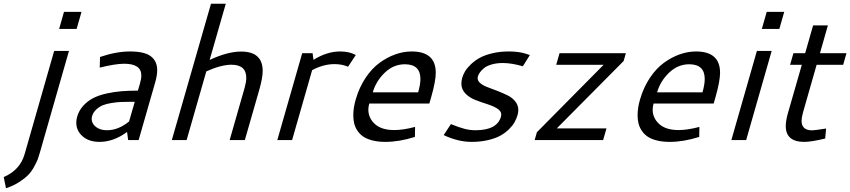

<svg xmlns="http://www.w3.org/2000/svg" viewBox="-69 -758 4601 1039"><path d="M277.3 -693.8H372.1L345.7 -601.6H251ZM224.1 -482.4H304.2L147 66.9Q140.6 89.4 135.3 103.8Q129.9 118.2 115.7 144.3Q101.6 170.4 83.7 188.7Q65.9 207 34.7 227.3Q3.4 247.6 -36.6 260.7L-48.8 200.2Q40 162.1 64.5 75.2Z M635.3 -479.5Q713.4 -479.5 747.6 -453.1Q781.7 -426.8 781.7 -378.4Q781.7 -351.6 771.5 -314.5L681.2 0H624.5L618.7 -43.9Q545.4 9.8 469.7 9.8Q412.6 9.8 378.2 -20.3Q343.8 -50.3 343.8 -94.7Q343.8 -109.4 348.1 -125Q357.9 -159.7 381.1 -185.3Q404.3 -210.9 434.3 -226.6Q464.4 -242.2 505.4 -251.5Q546.4 -260.7 586.9 -264.2Q627.4 -267.6 677.2 -267.6L688 -304.2Q695.8 -330.6 695.8 -349.6Q695.8 -413.1 603 -413.1Q556.2 -413.1 470.7 -392.1L472.2 -449.7Q559.6 -479.5 635.3 -479.5ZM660.2 -207H630.9Q603.5 -207 583.3 -206.1Q563 -205.1 534.9 -200.7Q506.8 -196.3 487.5 -188.5Q468.3 -180.7 451.7 -165.3Q435.1 -149.9 429.2 -128.9Q427.2 -122.6 427.2 -114.3Q427.2 -88.9 450.4 -71Q473.6 -53.2 509.8 -53.2Q571.3 -53.2 629.4 -100.6Z M1183.6 -407.7Q1127.4 -407.7 1047.4 -371.6L940.9 0H860.8L1072.8 -737.8H1152.8L1065.4 -433.6Q1162.6 -479 1235.8 -479Q1352.5 -479 1352.5 -374Q1352.5 -335.9 1333.5 -270L1255.9 0H1173.8L1254.9 -283.2Q1263.7 -315.4 1263.7 -336.4Q1263.7 -407.7 1183.6 -407.7Z M1627.4 -434.1Q1699.7 -479.5 1772 -479.5Q1821.3 -479.5 1856.4 -460.4L1814.5 -397Q1780.8 -411.1 1741.2 -411.1Q1681.6 -411.1 1620.1 -378.4L1511.7 0H1431.6L1566.4 -470.2H1622.6Z M2158.7 -479.5Q2289.1 -479.5 2289.1 -364.3Q2289.1 -319.8 2265.1 -234.9L2254.4 -197.8H1929.2Q1924.3 -179.7 1924.3 -165Q1924.3 -118.7 1960.2 -86.4Q1996.1 -54.2 2064.9 -54.2Q2113.3 -54.2 2177.2 -71.3L2176.3 -17.1Q2091.3 9.8 2016.6 9.8Q1977.5 9.8 1947.3 2.2Q1917 -5.4 1897.7 -18.3Q1878.4 -31.2 1865.7 -50Q1853 -68.8 1847.9 -89.4Q1842.8 -109.9 1842.8 -134.3Q1842.8 -174.8 1856 -219.7Q1875 -285.6 1909.4 -336.9Q1943.8 -388.2 1985.6 -418.5Q2027.3 -448.7 2071.3 -464.1Q2115.2 -479.5 2158.7 -479.5ZM2122.1 -410.2Q2060.5 -410.2 2013.2 -364.7Q1965.8 -319.3 1948.2 -258.3H2193.8Q2206.1 -300.8 2206.1 -330.6Q2206.1 -410.2 2122.1 -410.2Z M2683.1 -479.5Q2693.4 -479.5 2702.1 -479.2Q2710.9 -479 2719.2 -478Q2727.5 -477.1 2733.2 -476.6Q2738.8 -476.1 2746.3 -474.6Q2753.9 -473.1 2757.3 -472.4Q2760.7 -471.7 2768.6 -469.5Q2776.4 -467.3 2778.1 -466.8Q2779.8 -466.3 2788.3 -463.4Q2796.9 -460.4 2798.3 -460L2760.3 -399.4Q2699.2 -417 2652.3 -417Q2617.7 -417 2590.6 -408.9Q2563.5 -400.9 2549.1 -388.4Q2534.7 -376 2527.3 -365.2Q2520 -354.5 2517.1 -344.7Q2515.6 -339.8 2515.6 -335Q2515.6 -319.3 2532 -306.4Q2548.3 -293.5 2572.8 -284.9Q2597.2 -276.4 2625.7 -264.9Q2654.3 -253.4 2678.7 -241.5Q2703.1 -229.5 2719.5 -209Q2735.8 -188.5 2735.8 -162.6Q2735.8 -149.4 2731.4 -134.3Q2725.6 -114.7 2715.3 -96.4Q2705.1 -78.1 2685.1 -58.3Q2665 -38.6 2638.7 -23.9Q2612.3 -9.3 2571.8 0.2Q2531.2 9.8 2482.9 9.8Q2409.7 9.8 2332 -26.9L2371.1 -86.4Q2415.5 -68.4 2444.8 -60.8Q2474.1 -53.2 2503.9 -53.2Q2621.1 -53.2 2642.1 -127Q2643.6 -132.8 2643.6 -138.2Q2643.6 -157.2 2621.3 -170.9Q2599.1 -184.6 2567.4 -194.6Q2535.6 -204.6 2503.9 -216.8Q2472.2 -229 2450 -251.5Q2427.7 -273.9 2427.7 -305.7Q2427.7 -321.3 2432.6 -337.9Q2437.5 -355 2448.2 -372.8Q2459 -390.6 2479.7 -410.4Q2500.5 -430.2 2527.3 -445.1Q2554.2 -460 2595 -469.7Q2635.7 -479.5 2683.1 -479.5Z M2959 -470.2H3317.9L3305.7 -427.7L2943.8 -63H3212.9L3194.8 0H2824.2L2836.4 -42.5L3197.3 -407.2H2940.9Z M3697.3 -479.5Q3827.6 -479.5 3827.6 -364.3Q3827.6 -319.8 3803.7 -234.9L3793 -197.8H3467.8Q3462.9 -179.7 3462.9 -165Q3462.9 -118.7 3498.8 -86.4Q3534.7 -54.2 3603.5 -54.2Q3651.9 -54.2 3715.8 -71.3L3714.8 -17.1Q3629.9 9.8 3555.2 9.8Q3516.1 9.8 3485.8 2.2Q3455.6 -5.4 3436.3 -18.3Q3417 -31.2 3404.3 -50Q3391.6 -68.8 3386.5 -89.4Q3381.3 -109.9 3381.3 -134.3Q3381.3 -174.8 3394.5 -219.7Q3413.6 -285.6 3448 -336.9Q3482.4 -388.2 3524.2 -418.5Q3565.9 -448.7 3609.9 -464.1Q3653.8 -479.5 3697.3 -479.5ZM3660.6 -410.2Q3599.1 -410.2 3551.8 -364.7Q3504.4 -319.3 3486.8 -258.3H3732.4Q3744.6 -300.8 3744.6 -330.6Q3744.6 -410.2 3660.6 -410.2Z M4080.1 -693.8H4174.8L4148.4 -601.6H4053.7ZM4026.9 -482.4H4106.9L3968.8 0H3888.7Z M4396.5 -8.3Q4321.3 9.8 4283.2 9.8Q4183.1 9.8 4183.1 -76.2Q4183.1 -105 4195.3 -147.5L4270 -407.2H4206.5L4224.6 -470.2H4288.1L4331.1 -620.6H4411.1L4368.2 -470.2H4511.7L4493.7 -407.2H4350.1L4276.4 -149.4Q4268.6 -120.6 4268.6 -104.5Q4268.6 -52.7 4325.7 -52.7Q4339.4 -52.7 4401.4 -62.5Z"/></svg>

Font: Cantarell
Style: Italic
Weight: 400
Italic angle: -16°
Designer: Dave Crossland
Version: Version 1.004